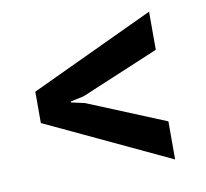

<svg xmlns="http://www.w3.org/2000/svg" viewBox="-59 -648 628 586"><g transform="rotate(-10 255.0 -355.0)"><path d="M196.8 -364.3 155.8 -355.5V-352.5L197.3 -343.3L438.5 -244.1V-126L54.2 -306.6V-403.8L438.5 -584V-465.8Z"/></g></svg>

Font: Ufes Sans SemiBold
Style: Regular
Weight: 600
Designer: Ricardo Esteves & Filipe Motta
Foundry: ProDesignUfes - Ricardo Esteves, Filipe Motta (This is a derivative work, based on Roboto family, by Christian Robertson
Version: Version 2.0